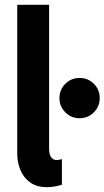

<svg xmlns="http://www.w3.org/2000/svg" viewBox="-20 -772 435 800"><path d="M174.7 7.8Q133.9 7.8 106.7 -11.1Q79.4 -30.1 65.6 -62.2Q51.8 -94.2 51.8 -134.2V-752H184.6V-149.9Q184.6 -139.3 187.4 -129.2Q190.2 -119 197.2 -112.2Q204.2 -105.3 217.1 -105.3Q229.3 -105.3 237.9 -109.3V-2.5Q224.8 2.1 208 5Q191.3 7.8 174.7 7.8ZM311.7 -279.4Q276.6 -279.4 252.2 -303.9Q227.7 -328.5 227.7 -363.3Q227.7 -398.5 252.2 -422.9Q276.7 -447.2 311.6 -447.2Q346.8 -447.2 371.1 -422.9Q395.5 -398.5 395.5 -363.5Q395.5 -328.4 371.1 -303.9Q346.8 -279.4 311.7 -279.4Z"/></svg>

Font: Reddit Sans Condensed
Style: Regular
Weight: 400
Designer: Stephen Hutchings
Foundry: Reddit
Version: Version 1.014